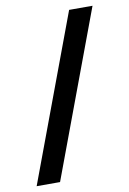

<svg xmlns="http://www.w3.org/2000/svg" viewBox="-82 -765 548 816"><g transform="rotate(-10 192.0 -357.0)"><path d="M376 -714H275L9 0H110Z"/></g></svg>

Font: Noto Sans Bamum Medium
Style: Regular
Weight: 500
Designer: Monotype Design Team
Foundry: Monotype Imaging Inc.
Version: Version 2.002